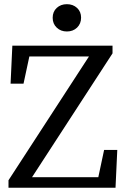

<svg xmlns="http://www.w3.org/2000/svg" viewBox="-20 -884 592 904"><path d="M20 0V-35.2L398.9 -618.2H118.2L90.8 -490.2H29.8L38.1 -668.9H509.8V-632.8L130.9 -49.8H442.9L470.2 -178.2H532.2L523.9 0ZM228 -800.3Q228 -829.1 247.1 -846.7Q266.1 -864.3 294.9 -864.3Q323.7 -864.3 342.8 -846.7Q361.8 -829.1 361.8 -800.8Q361.8 -772.5 342.8 -753.9Q323.7 -735.8 294.9 -735.8Q266.1 -735.8 247.1 -753.9Q228 -772 228 -800.3Z"/></svg>

Font: SourceSerifPro-Regular
Style: Regular
Weight: 400
Designer: Frank Grießhammer
Foundry: Adobe Systems Incorporated
Version: Version 1.014;PS Version 1.0;hotconv 1.0.73;makeotf.lib2.5.5